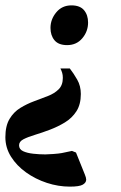

<svg xmlns="http://www.w3.org/2000/svg" viewBox="-39 -491 452 715"><path d="M211 -323Q179 -323 164 -341Q149 -359 149 -387Q149 -419 170.5 -445Q192 -471 227 -471Q259 -471 274 -453Q289 -435 289 -407Q289 -374 267.5 -348.5Q246 -323 211 -323ZM221 204Q178 204 135.5 190Q93 176 58 151Q23 126 2 92.5Q-19 59 -19 20Q-19 -22 -3.5 -48Q12 -74 36.5 -89Q61 -104 88 -114Q115 -124 139.5 -133.5Q164 -143 179.5 -158.5Q195 -174 195 -201Q195 -212 192.5 -220Q190 -228 186 -236H221Q235 -218 248.5 -194.5Q262 -171 262 -141Q262 -102 245.5 -76.5Q229 -51 202.5 -35Q176 -19 147 -8Q118 3 91.5 11Q65 19 48.5 27.5Q32 36 32 50Q32 65 47 72Q62 79 85 81.5Q108 84 130 84Q139 84 159.5 82.5Q180 81 191 79L229 71L244 77L277 159Q282 171 282 178Q282 189 269.5 196.5Q257 204 221 204Z"/></svg>

Font: Spectral ExtraBold
Style: Italic
Weight: 800
Italic angle: -10°
Designer: Jean-Baptiste Levee
Foundry: Production Type
Version: Version 2.001